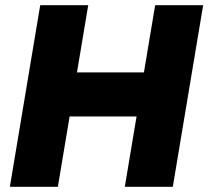

<svg xmlns="http://www.w3.org/2000/svg" viewBox="-20 -720 803 740"><path d="M18 0 135 -700H320L203 0ZM461 0 578 -700H763L646 0ZM191 -271 219 -441H643L615 -271Z"/></svg>

Font: Figtree Black
Style: Italic
Weight: 900
Italic angle: -9.5°
Foundry: Erik Kennedy
Version: Version 2.001;gftools[0.9.30]